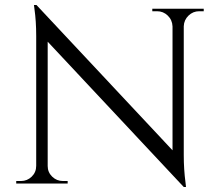

<svg xmlns="http://www.w3.org/2000/svg" viewBox="-20 -735 881 769"><path d="M778 -690Q753 -690 735 -672.5Q717 -655 716 -630V-114Q716 -56 723 -4L725 14H716L171 -568V-70Q171 -45 189 -27.5Q207 -10 232 -10H251V0H45V-10H64Q89 -10 107 -27.5Q125 -45 125 -71V-590Q125 -651 118 -699L116 -715H126L671 -133V-629Q670 -655 652 -672.5Q634 -690 609 -690H590V-700H796V-690Z"/></svg>

Font: Cinzel Decorative
Style: Regular
Weight: 400
Designer: Natanael Gama
Version: Version 1.002;PS 001.002;hotconv 1.0.56;makeotf.lib2.0.21325